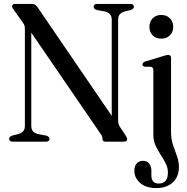

<svg xmlns="http://www.w3.org/2000/svg" viewBox="-20 -720 952 976"><path d="M231.5 -14.5Q231.5 0 214.5 0H43.5Q26.5 0 26.5 -14.5Q26.5 -25 41 -30.5L75 -39Q89.5 -43.5 98 -53Q106.5 -62.5 106.5 -81V-567.5Q106.5 -581.5 104.8 -588.8Q103 -596 96.5 -604.5L51.5 -668Q41.5 -680.5 41.5 -688Q41.5 -700 56 -700H143.5Q159 -700 171 -683L548 -131V-619Q548 -637.5 539.5 -647Q531 -656.5 516 -661L470.5 -669.5Q456 -675.5 456 -685.5Q456 -700 472.5 -700H643.5Q660.5 -700 660.5 -685.5Q660.5 -675 646 -669.5L612 -661Q597 -656.5 588.8 -647Q580.5 -637.5 580.5 -619V-109Q580.5 -89.5 589 -76L616 -35.5Q626.5 -19 626.5 -13Q626.5 0 611 0H515.5Q501 0 501 -13.5Q501 -20 499 -25.8Q497 -31.5 489 -43L139 -554V-81Q139 -62.5 147.5 -53Q156 -43.5 170.5 -39L216.5 -30.5Q231.5 -25 231.5 -14.5ZM799.5 -523.5Q772.5 -523.5 756 -540.5Q739.5 -557.5 739.5 -583.5Q739.5 -610 756.2 -627Q773 -644 799.5 -644Q827 -644 843.8 -627Q860.5 -610 860.5 -583.5Q860.5 -557.5 843.8 -540.5Q827 -523.5 799.5 -523.5ZM849.5 -50Q849.5 -12.5 859.5 17Q869.5 46.5 879.5 73.5Q889.5 100.5 889.5 130.5Q889.5 177.5 858.8 206.8Q828 236 775.5 236Q721.5 236 692.2 210Q663 184 663 148.5Q663 123.5 675 110.5Q687 97.5 707 97.5Q726.5 97.5 738 111.2Q749.5 125 749.5 147V171Q749.5 213 787 213Q833.5 212.5 833.5 157Q833.5 132.5 822.2 110.5Q811 88.5 796.5 66.2Q782 44 770.8 19.8Q759.5 -4.5 759.5 -33V-363Q759.5 -378 747.5 -380.5L714.5 -381Q704 -384 704 -392.5Q704 -402 717.5 -407L809.5 -435Q827 -441 835 -441Q849.5 -441 849.5 -424.5Z"/></svg>

Font: Fraunces 144pt Soft
Style: Regular
Weight: 400
Version: Version 1.000;[0bf87f6ff]